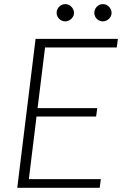

<svg xmlns="http://www.w3.org/2000/svg" viewBox="-20 -892 580 912"><path d="M62 0ZM534.5 -666.5H194L158.5 -378.5H442L436.5 -338.5H153.5L117 -41H459L453.5 0H62L149 -707.5H540ZM331.5 -831Q331.5 -822.5 328 -815.2Q324.5 -808 318.8 -802.5Q313 -797 305.5 -793.8Q298 -790.5 290 -790.5Q273.5 -790.5 261.2 -802.5Q249 -814.5 249 -831Q249 -839.5 252.2 -847Q255.5 -854.5 261.2 -860.2Q267 -866 274.2 -869.2Q281.5 -872.5 290 -872.5Q298 -872.5 305.5 -869.2Q313 -866 318.8 -860.2Q324.5 -854.5 328 -847Q331.5 -839.5 331.5 -831ZM510 -831Q510 -822.5 506.5 -815.2Q503 -808 497.5 -802.5Q492 -797 484.5 -793.8Q477 -790.5 469 -790.5Q452 -790.5 440 -802.5Q428 -814.5 428 -831Q428 -848 440 -860.2Q452 -872.5 469 -872.5Q477 -872.5 484.5 -869.2Q492 -866 497.5 -860.2Q503 -854.5 506.5 -847Q510 -839.5 510 -831Z"/></svg>

Font: Lato Light
Style: Italic
Weight: 300
Italic angle: -7°
Designer: Lukasz Dziedzic
Foundry: tyPoland Lukasz Dziedzic
Version: Version 2.007; 2014-02-27